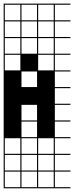

<svg xmlns="http://www.w3.org/2000/svg" viewBox="-20 -747 404 1046"><path d="M363.6 278.8H0V187.9H6.1V272.7H90.9V187.9H0V-727.3H363.6V-721.2H278.8V-636.4H363.6V-630.3H278.8V-545.5H363.6V-539.4H278.8V-454.5H363.6V-448.5H278.8V-363.6H363.6V-357.6H278.8V-272.7H363.6V-266.7H278.8V-181.8H363.6V-175.8H278.8V-90.9H363.6V-84.8H278.8V0H363.6V6.1H278.8V90.9H363.6V97H278.8V181.8H363.6V187.9H278.8V272.7H363.6ZM187.9 -636.4H272.7V-721.2H187.9ZM6.1 -636.4H90.9V-721.2H6.1ZM97 -636.4H181.8V-721.2H97ZM187.9 -545.5H272.7V-630.3H187.9ZM6.1 -545.5H90.9V-630.3H6.1ZM97 -545.5H181.8V-630.3H97ZM187.9 -454.5H272.7V-539.4H187.9ZM6.1 -454.5H90.9V-539.4H6.1ZM97 -454.5H181.8V-539.4H97ZM187.9 -363.6H272.7V-448.5H187.9ZM6.1 -363.6H90.9V-448.5H6.1ZM97 -272.7H181.8V-357.6H97ZM97 -90.9H181.8V-175.8H97ZM97 0H181.8V-84.8H97ZM187.9 90.9H272.7V6.1H187.9ZM97 90.9H181.8V6.1H97ZM6.1 90.9H90.9V6.1H6.1ZM97 181.8H181.8V97H97ZM6.1 181.8H90.9V97H6.1ZM272.7 97H187.9V181.8H272.7ZM181.8 272.7V187.9H97V272.7ZM272.7 272.7V187.9H187.9V272.7Z"/></svg>

Font: Micro 5 Charted
Style: Regular
Weight: 400
Designer: Sarah Cadigan-Fried
Version: Version 1.000; ttfautohint (v1.8.4.7-5d5b)